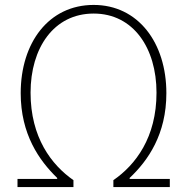

<svg xmlns="http://www.w3.org/2000/svg" viewBox="-20 -759 759 779"><path d="M51 0H278V-28C189 -90 104 -201 104 -383C104 -564 198 -704 360 -704C521 -704 615 -564 615 -383C615 -201 530 -90 440 -28V0H669V-33H506V-37C581 -108 655 -214 655 -381C655 -586 540 -739 360 -739C178 -739 64 -586 64 -381C64 -214 139 -108 212 -37V-33H51Z"/></svg>

Font: Noto Sans T Chinese Thin
Style: Regular
Weight: 100
Designer: Ryoko NISHIZUKA (kana & ideographs); Paul D. Hunt (Latin, Greek & Cyrillic); Wenlong ZHANG (bopomofo); Sandoll Communica
Foundry: Adobe Systems Incorporated
Version: Version 1.000;PS 1;hotconv 1.0.78;makeotf.lib2.5.61930